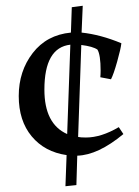

<svg xmlns="http://www.w3.org/2000/svg" viewBox="-20 -630 481 666"><path d="M226 -517 229 -605 267 -610 263 -517Q329 -510 401 -480Q399 -461 386.5 -416.5Q374 -372 365 -355L328 -362Q329 -372 329 -385Q329 -440 318 -458Q302 -469 262 -474L251 -155Q259 -153 278 -153Q331 -153 392 -189L408 -165Q320 -92 248 -90L245 12L207 16L211 -92Q135 -103 90 -157Q45 -211 45 -297Q45 -383 93.5 -446Q142 -509 226 -517ZM134 -319Q134 -200 213 -165L224 -475Q134 -465 134 -319Z"/></svg>

Font: Buenard
Style: Regular
Weight: 400
Designer: Gustavo Ibarra
Foundry: FontFuror
Version: Version 1.001 2011